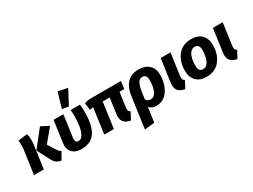

<svg xmlns="http://www.w3.org/2000/svg" viewBox="-68 -1652 3531 2681"><g transform="rotate(-30 1697.5 -312.0)"><path d="M227.9 -281.3 439.9 -548.8 565.4 -484.5 395.1 -278.7 477.4 -147.6Q489.9 -128.6 500 -119.7Q510.1 -110.7 528.4 -101.2L461.8 16.9Q416.9 9.8 385.2 -13.1Q353.6 -35.9 333 -79.8ZM79.5 -526.4 227.5 -544.2Q234.2 -525.5 238.2 -500Q242.2 -474.5 241.9 -436.8Q241.5 -399.2 233.5 -343.8L185.2 0H27.2L81.5 -384.7Q86.9 -427.1 85.5 -463.8Q84.2 -500.6 79.5 -526.4Z M924.7 -531.6H1074.5Q1078.5 -505.7 1080.5 -477Q1082.5 -448.2 1082.5 -415.9Q1082.5 -344.1 1074.3 -278.9Q1066.2 -213.7 1046.8 -159.7Q1027.5 -105.7 994.2 -65.9Q961 -26.1 910.3 -4.5Q859.6 17.2 787.8 17.2Q713.1 17.2 669.5 -11.2Q625.8 -39.7 609.6 -84.4Q593.5 -129.2 600.2 -177.5L649.5 -531.6H807.5L758.8 -182.3Q756.1 -161.7 758.4 -142.9Q760.7 -124.1 771.3 -112.6Q782 -101 803.2 -101Q835.8 -101 858.4 -124.2Q880.9 -147.3 894.9 -185.3Q908.9 -223.2 916.3 -268.4Q923.7 -313.6 926.4 -359Q929.1 -404.4 929.1 -441Q929.1 -463.4 928.1 -486.2Q927.1 -509.1 924.7 -531.6ZM825.3 -604 897.1 -848.4 1050 -816.8 928 -586.5Z M1260.5 -531.6H1735.8L1719 -411H1643.2L1610.6 -179Q1606.2 -143.2 1612.3 -126.1Q1618.3 -108.9 1641.4 -97.3L1580.6 16.9Q1507 3.8 1472.5 -38.2Q1438.1 -80.2 1449.3 -162L1484.6 -411H1372.3L1315.1 0H1159.7L1216.2 -409.1Q1199 -408.1 1186.8 -404.6Q1174.5 -401.1 1160.4 -396.7L1144.5 -512.3Q1168.2 -521.3 1196.7 -526.6Q1225.3 -531.9 1260.5 -531.6Z M1847.2 206 1687.2 223.2 1756.5 -276.6Q1768.5 -364.3 1802.1 -424.9Q1835.8 -485.5 1892.1 -517.1Q1948.5 -548.8 2028.5 -548.8Q2132.3 -548.8 2192.8 -492.1Q2253.4 -435.5 2253.4 -330.5Q2253.4 -282.7 2243.7 -233.2Q2234.1 -183.8 2214 -139.1Q2193.9 -94.4 2163.1 -59Q2132.3 -23.6 2089.4 -3.2Q2046.6 17.2 1990.6 17.2Q1948.7 17.2 1919 0.5Q1889.3 -16.2 1872.6 -44.7L1888.2 -154.9Q1900.9 -128.7 1920.9 -114.7Q1941 -100.7 1969.9 -100.7Q1997.1 -100.7 2017.3 -115.5Q2037.5 -130.2 2051.5 -155.2Q2065.5 -180.1 2074 -210.4Q2082.6 -240.8 2086.3 -272.6Q2090 -304.3 2090 -331.8Q2090 -389.7 2072 -410.8Q2054 -431.9 2021.9 -431.9Q1991.3 -431.9 1970 -413.1Q1948.8 -394.2 1934.6 -353.2Q1920.5 -312.2 1910.9 -246.5Z M2376.5 -531.6H2534.5L2485.4 -179Q2481 -143.2 2487.4 -126.1Q2493.8 -108.9 2516.8 -97.3L2456.1 16.9Q2382.4 3.5 2348 -38.3Q2313.5 -80.2 2324.8 -162Z M2802.4 17.2Q2696.6 17.2 2638.1 -43.1Q2579.6 -103.4 2579.6 -209.3Q2579.6 -254.1 2589.1 -301.4Q2598.6 -348.7 2619.7 -393Q2640.8 -437.3 2675.4 -472.5Q2710 -507.7 2759.8 -528.2Q2809.5 -548.8 2876.7 -548.8Q2983.2 -548.8 3041.8 -488Q3100.5 -427.2 3099.8 -322.3Q3099.8 -278.4 3090.3 -230.8Q3080.9 -183.2 3059.6 -139.2Q3038.3 -95.2 3003.9 -59.7Q2969.5 -24.2 2919.6 -3.5Q2869.7 17.2 2802.4 17.2ZM2813.9 -101Q2845.1 -101 2866.5 -117.1Q2887.9 -133.1 2901.7 -159.4Q2915.5 -185.6 2923.1 -216.2Q2930.7 -246.9 2934.1 -277.5Q2937.5 -308.2 2937.5 -332.3Q2938.1 -384.4 2920 -407.5Q2902 -430.5 2865.2 -430.5Q2834.7 -430.5 2813 -414.5Q2791.3 -398.4 2777.4 -372.2Q2763.6 -345.9 2755.9 -315.3Q2748.1 -284.7 2745 -254Q2742 -223.4 2742 -199.3Q2742 -147.2 2759.9 -124.1Q2777.8 -101 2813.9 -101Z M3218.5 -531.6H3376.5L3327.4 -179Q3323 -143.2 3329.4 -126.1Q3335.8 -108.9 3358.8 -97.3L3298.1 16.9Q3224.4 3.5 3190 -38.3Q3155.5 -80.2 3166.8 -162Z"/></g></svg>

Font: Fira Sans Variable
Style: Italic
Weight: 397
Italic angle: -8°
Designer: Carrois Corporate & Edenspiekermann AG
Foundry: Carrois Corporate GbR & Edenspiekermann AG
Version: Version 4.202